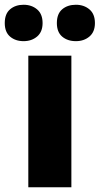

<svg xmlns="http://www.w3.org/2000/svg" viewBox="-58 -787 419 807"><path d="M242 0H61V-553H242ZM-38 -690Q-38 -729 -15.5 -748Q7 -767 41 -767Q75 -767 98 -747.5Q121 -728 121 -690Q121 -653 98 -633.5Q75 -614 41 -614Q7 -614 -15.5 -633Q-38 -652 -38 -690ZM181 -690Q181 -729 203.5 -748Q226 -767 261 -767Q295 -767 318 -747.5Q341 -728 341 -690Q341 -653 318 -633.5Q295 -614 261 -614Q226 -614 203.5 -633Q181 -652 181 -690Z"/></svg>

Font: Noto Sans Malayalam SemiCondensed Black
Style: Regular
Weight: 900
Width: 4
Designer: Jelle Bosma - Monotype Design Team
Foundry: Monotype Imaging Inc.
Version: Version 2.104; ttfautohint (v1.8.4.7-5d5b)